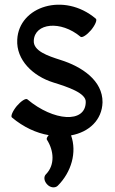

<svg xmlns="http://www.w3.org/2000/svg" viewBox="-20 -572 492 824"><path d="M31 -68C81 -26 136 -1 189 8C182 16 179 23 181 27C212 75 216 136 178 175C166 186 169 206 183 220C196 234 217 236 228 225C286 167 311 82 285 9C362 -5 418 -57 420 -133C421 -226 332 -286 239 -315C186 -332 122 -353 125 -398C129 -473 240 -486 326 -414C333 -409 353 -422 371 -443C389 -465 398 -487 391 -492C255 -607 61 -545 54 -402C49 -314 122 -245 209 -218C270 -199 350 -173 348 -134C347 -42 210 -51 97 -146C90 -151 70 -138 52 -117C34 -95 25 -73 31 -68Z"/></svg>

Font: Nupuram Condensed Medium
Style: Regular
Weight: 500
Width: 3
Designer: Santhosh Thottingal (santhosh.thottingal@gmail.com)
Foundry: SMC
Version: Version 1.000